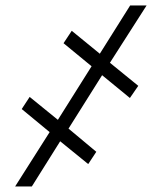

<svg xmlns="http://www.w3.org/2000/svg" viewBox="-20 -675 558 695"><path d="M349.6 -402.8 228 -209.5 328.6 -125.5 299.3 -81.1 197.8 -163.6 95.2 0H34.7L159.7 -196.8L58.6 -280.3L87.4 -324.2L189.5 -241.2L311.5 -435.1L210 -518.6L239.7 -563.5L341.3 -480.5L451.2 -655.3H510.7L377.9 -447.8L480.5 -364.3L450.2 -320.3Z"/></svg>

Font: Roboto Condensed Light
Style: Italic
Weight: 300
Italic angle: -12°
Designer: Christian Robertson
Foundry: Google
Version: Version 3.0; 2020